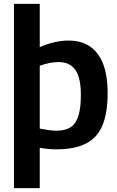

<svg xmlns="http://www.w3.org/2000/svg" viewBox="-20 -760 605 990"><path d="M52 210V-740H185V-517Q221 -533 259.5 -542Q298 -551 333 -551Q432 -551 483.5 -482.5Q535 -414 535 -281Q535 -177 508 -113Q481 -49 422.5 -19.5Q364 10 270 10Q251 10 229 8Q207 6 185 2V210ZM271 -86Q316 -86 343.5 -103.5Q371 -121 384 -161.5Q397 -202 397 -271Q397 -330 384.5 -367Q372 -404 346.5 -422Q321 -440 283 -440Q261 -440 236.5 -435.5Q212 -431 185 -421V-97Q210 -92 231.5 -89Q253 -86 271 -86Z"/></svg>

Font: Georama ExtraCondensed Thin SemiBold
Style: Regular
Weight: 600
Version: Version 1.001